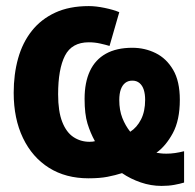

<svg xmlns="http://www.w3.org/2000/svg" viewBox="-20 -576 640 631"><path d="M511 35Q476 35 442.5 23.5Q409 12 381 -7Q359 0 333.5 5Q308 10 271 10Q196 10 141 -24.5Q86 -59 55.5 -122.5Q25 -186 25 -271Q25 -332 39.5 -384Q54 -436 84.5 -474.5Q115 -513 161.5 -534.5Q208 -556 272 -556Q295 -556 324 -550Q353 -544 372 -536L340 -425Q327 -429 309 -433Q291 -437 272 -437Q216 -437 193.5 -393Q171 -349 171 -266Q171 -210 184.5 -175.5Q198 -141 221.5 -125.5Q245 -110 274 -110Q279 -110 284 -110.5Q289 -111 292 -112Q277 -139 267.5 -170Q258 -201 258 -251Q258 -305 275.5 -342.5Q293 -380 328 -399.5Q363 -419 415 -419Q456 -419 491.5 -401.5Q527 -384 549 -346.5Q571 -309 571 -248Q571 -181 548 -138.5Q525 -96 494 -74Q501 -73 508 -72Q515 -71 527 -71Q541 -71 555 -73Q569 -75 585 -79V24Q572 28 553 31.5Q534 35 511 35ZM408 -143Q430 -157 443.5 -183.5Q457 -210 457 -248Q457 -267 452.5 -281Q448 -295 438.5 -303Q429 -311 415 -311Q401 -311 391.5 -303.5Q382 -296 377 -282Q372 -268 372 -247Q372 -214 382 -188.5Q392 -163 408 -143Z"/></svg>

Font: Noto Sans Mono
Style: Bold
Weight: 700
Designer: Monotype Design Team
Foundry: Monotype Imaging Inc.
Version: Version 2.014